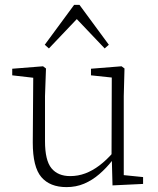

<svg xmlns="http://www.w3.org/2000/svg" viewBox="-20 -752 648 785"><path d="M252 13Q184 13 149 -28Q114 -69 114 -169L116 -450L134 -432L30 -444V-471L156 -481L168 -472L164 -359V-175Q164 -96 190.5 -64Q217 -32 267 -32Q299 -32 328.5 -43Q358 -54 386.5 -75.5Q415 -97 442 -128L454 -97H440Q415 -65 386 -40Q357 -15 324 -1Q291 13 252 13ZM440 6 437 -108 436 -109 437 -435 352 -444V-471L477 -481L489 -472L486 -359V-36L565 -28V0ZM408 -554 274 -695H314L180 -554L163 -569L283 -732H305L425 -569Z"/></svg>

Font: Source Serif 4 18pt Light
Style: Regular
Weight: 300
Designer: Frank Grießhammer
Foundry: Adobe Systems Incorporated
Version: Version 4.004;hotconv 1.0.116;makeotfexe 2.5.65601